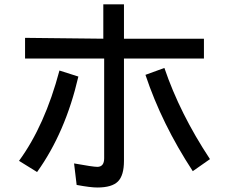

<svg xmlns="http://www.w3.org/2000/svg" viewBox="-20 -793 1040 872"><path d="M906.2 -527.3H543V-62.5Q543 3.9 515.6 31.2Q488.3 58.6 421.9 58.6Q390.6 58.6 328.1 46.9L316.4 -50.8Q402.3 -35.2 421.9 -35.2Q453.1 -35.2 453.1 -74.2V-527.3H93.8V-621.1L449.2 -617.2V-773.4H543V-617.2H906.2ZM933.6 -70.3 855.5 -15.6Q714.8 -230.5 640.6 -453.1L726.6 -484.4Q796.9 -277.3 933.6 -70.3ZM335.9 -445.3Q277.3 -191.4 148.4 -11.7L66.4 -62.5Q183.6 -222.7 250 -472.7Z"/></svg>

Font: Droid Sans Fallback
Style: Regular
Weight: 400
Designer: Steve Matteson
Foundry: Ascender Corporation
Version: 3.00 (Khmer version)